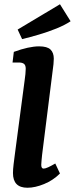

<svg xmlns="http://www.w3.org/2000/svg" viewBox="-20 -876 352 903"><path d="M109 7Q41 7 41 -62Q41 -79 44 -104Q47 -129 50 -151L96 -499Q98 -510 99.5 -527.5Q101 -545 101 -553Q101 -569 93 -575.5Q85 -582 69 -582H39L45 -632Q116 -658 164 -658Q202 -658 217.5 -643Q233 -628 233 -600Q233 -589 231.5 -574Q230 -559 228 -546L178 -148Q177 -136 175.5 -122.5Q174 -109 174 -101Q174 -83 185 -83Q193 -83 207 -89.5Q221 -96 240 -107L262 -60Q230 -28 187.5 -10.5Q145 7 109 7ZM84 -692 63 -737 262 -856 312 -776Q285 -758 245.5 -742Q206 -726 163.5 -713.5Q121 -701 84 -692Z"/></svg>

Font: Yrsa
Style: Bold Italic
Weight: 700
Italic angle: -7.10001°
Version: Version 2.004